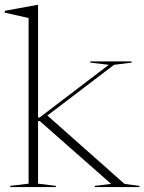

<svg xmlns="http://www.w3.org/2000/svg" viewBox="-28 -762 588 782"><path d="M127 -14 199.5 -5V0H14V-5L88.5 -14V-688.5L-8.5 -710.5V-718L123 -742H127V-283.5H133.5L415 -498L339.5 -507V-512H508V-507L436.5 -498L165 -291.5L479 -13L540 -5V0H358V-5L424.5 -13L134 -269H127Z"/></svg>

Font: Newsreader 72pt ExtraLight
Style: Regular
Weight: 275
Designer: Hugues Gentile
Foundry: Production Type
Version: Version 1.003; ttfautohint (v1.8.3)